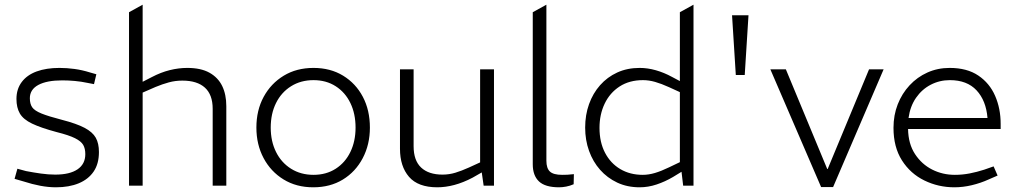

<svg xmlns="http://www.w3.org/2000/svg" viewBox="-20 -790 4324 817"><path d="M218 7Q186 7 151.5 0.5Q117 -6 80 -18L42 -29L54 -72L91 -62Q122 -56 154 -51.5Q186 -47 215 -47Q277 -47 310 -69.5Q343 -92 343 -134Q343 -158 334 -173.5Q325 -189 299 -202Q273 -215 221 -228Q154 -246 116.5 -264Q79 -282 64.5 -307Q50 -332 50 -369Q50 -411 72.5 -441Q95 -471 136 -486Q177 -501 233 -501Q265 -501 297.5 -496.5Q330 -492 362 -482L390 -474L380 -432L354 -437Q326 -443 298.5 -445.5Q271 -448 245 -448Q179 -448 143 -428.5Q107 -409 107 -372Q107 -348 117 -333.5Q127 -319 156.5 -307Q186 -295 244 -280Q306 -264 340 -246Q374 -228 387.5 -204Q401 -180 401 -143Q401 -93 378.5 -60Q356 -27 315 -10Q274 7 218 7Z M529 0V-738L587 -770V-442L626 -462Q664 -482 702 -491.5Q740 -501 777 -501Q835 -501 871.5 -480.5Q908 -460 925.5 -424Q943 -388 943 -338V0H885V-327Q885 -387 852 -417Q819 -447 756 -447Q726 -447 698.5 -439.5Q671 -432 642 -420L587 -396V0Z M1313 7Q1241 7 1186.5 -26.5Q1132 -60 1101.5 -117.5Q1071 -175 1071 -247Q1071 -321 1102 -378Q1133 -435 1187.5 -468Q1242 -501 1314 -501Q1386 -501 1440 -468Q1494 -435 1524 -378Q1554 -321 1554 -247Q1554 -175 1523.5 -117Q1493 -59 1439 -26Q1385 7 1313 7ZM1314 -46Q1368 -46 1408.5 -72Q1449 -98 1471 -143.5Q1493 -189 1493 -247Q1493 -306 1471 -351.5Q1449 -397 1408.5 -423Q1368 -449 1314 -449Q1260 -449 1218.5 -423Q1177 -397 1154.5 -351.5Q1132 -306 1132 -247Q1132 -189 1154.5 -143.5Q1177 -98 1218.5 -72Q1260 -46 1314 -46Z M1841 7Q1759 7 1720.5 -37.5Q1682 -82 1682 -157V-495H1740V-168Q1740 -107 1772 -77Q1804 -47 1863 -47Q1891 -47 1917.5 -55Q1944 -63 1975 -77L2023 -99V-495H2082V0H2038L2028 -70L2040 -62L1991 -34Q1951 -13 1913.5 -3Q1876 7 1841 7Z M2359 7Q2300 7 2273.5 -18Q2247 -43 2247 -91V-738L2305 -770V-106Q2305 -74 2320 -60Q2335 -46 2372 -46Q2383 -46 2395 -46.5Q2407 -47 2422 -49L2421 -6Q2405 1 2389 4Q2373 7 2359 7Z M2702 7Q2649 7 2606.5 -13Q2564 -33 2533.5 -67.5Q2503 -102 2486.5 -148Q2470 -194 2470 -247Q2470 -301 2486.5 -347Q2503 -393 2533.5 -427.5Q2564 -462 2606.5 -481.5Q2649 -501 2702 -501Q2736 -501 2771 -491Q2806 -481 2839 -463L2873 -445V-738L2931 -770V0H2887L2880 -59L2844 -37Q2810 -17 2774 -5Q2738 7 2702 7ZM2531 -246Q2531 -185 2554.5 -140Q2578 -95 2619.5 -70.5Q2661 -46 2715 -46Q2740 -46 2767 -54Q2794 -62 2827 -78L2873 -100V-398L2827 -419Q2794 -434 2767.5 -441.5Q2741 -449 2716 -449Q2658 -449 2616.5 -422Q2575 -395 2553 -349Q2531 -303 2531 -246Z M3111 -471 3095 -725H3165L3149 -471Z M3474 6 3258 -495H3324L3500 -71H3502L3678 -495H3740L3525 6Z M4041 7Q3973 7 3913.5 -22Q3854 -51 3818 -107.5Q3782 -164 3782 -246Q3782 -300 3800 -346Q3818 -392 3850.5 -427Q3883 -462 3926.5 -481.5Q3970 -501 4021 -501Q4095 -501 4143 -468.5Q4191 -436 4214.5 -382Q4238 -328 4238 -263V-241H3844Q3845 -178 3873.5 -134.5Q3902 -91 3946.5 -68.5Q3991 -46 4043 -46Q4075 -46 4106 -52Q4137 -58 4168 -68L4208 -82L4225 -43L4186 -26Q4153 -11 4115.5 -2Q4078 7 4041 7ZM3846 -288H4182Q4176 -362 4135.5 -405.5Q4095 -449 4022 -449Q3978 -449 3940.5 -429.5Q3903 -410 3878 -374Q3853 -338 3846 -288Z"/></svg>

Font: REM Medium ExtraLight
Style: Regular
Weight: 250
Version: Version 1.005;gftools[0.9.28]